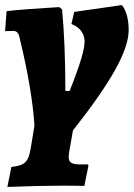

<svg xmlns="http://www.w3.org/2000/svg" viewBox="-22 -504 528 758"><path d="M326 145 327 151 311 230Q283 229 223 229Q140 229 7 234L23 155Q51 152 65.5 145Q80 138 87.5 123Q95 108 100 77L114 -8Q105 -150 56 -352Q53 -368 47 -375Q41 -382 30 -382L-2 -381L4 -460Q74 -468 212 -476L223 -467Q236 -331 236 -145H253Q285 -226 298.5 -271.5Q312 -317 312 -340Q312 -363 298.5 -381.5Q285 -400 260 -409L271 -457L459 -484Q472 -469 479 -443Q486 -417 486 -385Q486 -324 432.5 -228Q379 -132 266 11L251 96Q249 110 249 115Q249 132 259 138.5Q269 145 293 145Z"/></svg>

Font: Alegreya Black
Style: Italic
Weight: 900
Italic angle: -7°
Designer: Juan Pablo del Peral
Foundry: Huerta Tipografica
Version: Version 2.007; ttfautohint (v1.6)